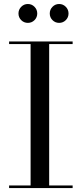

<svg xmlns="http://www.w3.org/2000/svg" viewBox="-20 -962 418 982"><path d="M248.5 -859Q234.5 -873 234.5 -893Q234.5 -913 248.5 -927.2Q262.5 -941.5 282.5 -941.5Q302.5 -941.5 316.5 -927.2Q330.5 -913 330.5 -893Q330.5 -873 316.5 -859Q302.5 -845 282.5 -845Q262.5 -845 248.5 -859ZM88.5 -859Q74.5 -873 74.5 -893Q74.5 -913 88.5 -927.2Q102.5 -941.5 122.5 -941.5Q142.5 -941.5 156.5 -927.2Q170.5 -913 170.5 -893Q170.5 -873 156.5 -859Q142.5 -845 122.5 -845Q102.5 -845 88.5 -859ZM26.5 -13.5H136.5V-736.5H26.5V-750H351.5V-736.5H231.5V-13.5H351.5V0H26.5Z"/></svg>

Font: Bodoni* 16pt
Style: Regular
Weight: 400
Version: Version 2.3